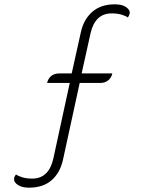

<svg xmlns="http://www.w3.org/2000/svg" viewBox="-20 -729 666 889"><path d="M45 101Q45 92 49 86Q53 80 54 79Q64 86 83.5 92Q103 98 129 98Q206 98 227 5L303 -345H198Q203 -366 217.5 -377.5Q232 -389 255 -389H312L354 -578Q367 -639 407 -674Q447 -709 512 -709Q547 -709 565.5 -695Q584 -681 580 -665Q578 -657 572 -648Q563 -655 543.5 -661Q524 -667 497 -667Q420 -667 399 -574L358 -389H500Q496 -369 481 -357Q466 -345 446 -345H349L272 9Q259 70 219.5 105Q180 140 114 140Q83 140 64 128Q45 116 45 101Z"/></svg>

Font: K2D Thin
Style: Regular
Weight: 100
Designer: Katatrad Aksorn Co.,Ltd.
Foundry: Cadson Demak Co.,Ltd.
Version: Version 1.000; ttfautohint (v1.6)